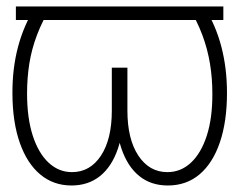

<svg xmlns="http://www.w3.org/2000/svg" viewBox="-20 -566 743 596"><path d="M673.3 -545.9V-503.9H29.3V-545.9ZM90.3 -545.9H138.7Q111.3 -501 94.7 -457Q78.1 -413.1 71 -368.4Q64 -323.7 64 -275.9Q64 -200.2 81.5 -145.5Q99.1 -90.8 130.6 -61.3Q162.1 -31.7 203.6 -31.7Q259.8 -31.7 293.5 -83Q327.1 -134.3 327.1 -222.7V-356H364.7V-241.7Q365.2 -161.1 346.2 -105Q327.1 -48.8 290.5 -19.5Q253.9 9.8 202.1 9.8Q146 9.8 105 -24.4Q64 -58.6 41.5 -122.6Q19 -186.5 18.6 -274.9Q18.1 -353.5 36.1 -421.1Q54.2 -488.8 90.3 -545.9ZM564.5 -545.9H613.3Q649.4 -488.8 667 -421.6Q684.6 -354.5 684.6 -277.3Q684.6 -189 662.6 -124.3Q640.6 -59.6 599.6 -24.9Q558.6 9.8 501 9.8Q448.7 9.8 412.4 -19.5Q376 -48.8 356.9 -105Q337.9 -161.1 337.9 -241.7V-356H375.5V-222.7Q375.5 -134.3 409.4 -83Q443.4 -31.7 499.5 -31.7Q541.5 -31.7 573 -61.3Q604.5 -90.8 622.1 -145.5Q639.6 -200.2 639.2 -275.9Q639.2 -323.7 631.8 -368.4Q624.5 -413.1 608.2 -457Q591.8 -501 564.5 -545.9Z"/></svg>

Font: Inter 24pt ExtraLight
Style: Regular
Weight: 250
Designer: Rasmus Andersson
Foundry: rsms
Version: Version 4.001;git-66647c0bb